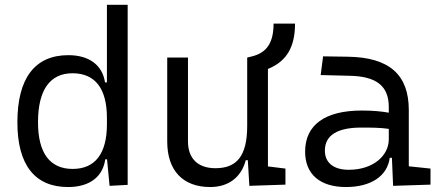

<svg xmlns="http://www.w3.org/2000/svg" viewBox="-20 -752 1798 782"><path d="M257.3 9.8C345.7 9.8 398.9 -32.7 408.7 -103H416L426.3 4.9L500 1V-732.4H415.5V-416.5H407.7C397 -487.3 342.8 -527.3 258.3 -527.3C122.1 -527.3 50.8 -433.6 50.8 -253.9C50.8 -80.6 121.6 9.8 257.3 9.8ZM415.5 -246.1C415.5 -126.5 367.7 -64 275.9 -64C183.1 -64 134.8 -128.9 134.8 -253.9C134.8 -385.3 183.1 -453.6 275.4 -453.6C367.7 -453.6 415.5 -391.1 415.5 -271.5Z M836.4 9.8C910.2 9.8 962.9 -29.8 981 -99.6H989.3L995.6 4.9L1142.6 0V-65.4L1071.3 -74.2V-471.2C1147.5 -502 1181.6 -560.5 1181.6 -655.8H1094.2C1094.2 -579.1 1067.4 -537.6 1006.8 -522.5L987.3 -517.6H986.8V-239.3C986.8 -114.7 942.9 -66.9 857.4 -66.9C786.6 -66.9 745.6 -106 745.6 -175.8V-517.6H661.1V-175.8C661.1 -57.6 724.6 9.8 836.4 9.8Z M1581.1 4.9 1733.4 0V-65.4L1645 -74.7V-303.7C1645 -447.3 1566.4 -518.6 1396.5 -521L1295.9 -522.5L1286.1 -446.3L1402.8 -443.4C1511.7 -441.4 1563.5 -403.3 1563.5 -315.9V-293C1532.2 -298.8 1495.1 -301.8 1453.6 -301.8C1304.2 -301.8 1222.7 -243.7 1222.7 -134.3C1222.7 -42.5 1283.2 9.8 1389.2 9.8C1488.3 9.8 1557.6 -33.2 1567.4 -109.4H1576.2ZM1563.5 -227.1V-184.1C1563.5 -120.1 1502.4 -60.5 1400.4 -60.5C1338.9 -60.5 1303.2 -88.9 1303.2 -138.7C1303.2 -200.7 1353.5 -232.4 1451.2 -232.4C1488.8 -232.4 1527.8 -232.4 1563.5 -227.1Z"/></svg>

Font: Cascadia Mono PL SemiLight
Style: Regular
Weight: 350
Monospace: yes
Designer: Aaron Bell
Foundry: Saja Typeworks
Version: Version 2404.023